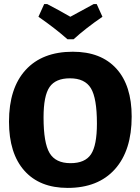

<svg xmlns="http://www.w3.org/2000/svg" viewBox="-20 -908 687 939"><path d="M453 -888 481 -826Q398 -769 340 -716H310Q249 -770 168 -826L196 -888H211Q263 -861 324 -826Q400 -868 438 -888ZM336 -655Q474 -655 549 -572.5Q624 -490 624 -338Q624 -172 542 -80.5Q460 11 311 11Q174 11 99 -73.5Q24 -158 24 -313Q24 -477 105.5 -566Q187 -655 336 -655ZM322 -525Q252 -525 222.5 -482.5Q193 -440 193 -334Q193 -209 222.5 -159.5Q252 -110 325 -110Q396 -110 425 -153.5Q454 -197 454 -304Q454 -428 424.5 -476.5Q395 -525 322 -525Z"/></svg>

Font: Alegreya Sans SC ExtraBold
Style: Regular
Weight: 800
Designer: Juan Pablo del Peral
Foundry: Huerta Tipografica
Version: Version 2.007